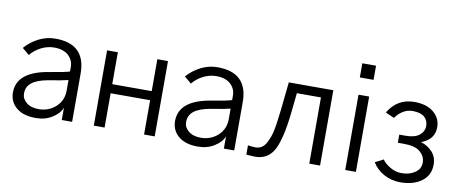

<svg xmlns="http://www.w3.org/2000/svg" viewBox="-66 -1022 3153 1319"><g transform="rotate(10 1510.5 -362.0)"><path d="M117.2 -134.8Q117.2 -97.7 148.4 -72.3Q179.7 -45.9 234.4 -45.9Q303.7 -45.9 353.5 -90.8Q402.3 -135.7 402.3 -205.1Q402.3 -229.5 402.3 -278.3Q359.4 -267.6 265.6 -252.9Q189.5 -239.3 153.3 -210.9Q117.2 -182.6 117.2 -134.8ZM41 -128.9Q41 -275.4 267.6 -310.5Q369.1 -327.1 402.3 -337.9Q402.3 -347.7 402.3 -368.2Q402.3 -417 367.2 -449.2Q332 -481.4 267.6 -481.4Q220.7 -481.4 176.8 -459Q133.8 -437.5 103.5 -400.4Q86.9 -414.1 54.7 -441.4Q93.8 -486.3 148.4 -514.6Q204.1 -543 265.6 -543Q476.6 -543 476.6 -336.9Q476.6 -224.6 476.6 0Q459 0 404.3 0Q404.3 -21.5 404.3 -85.9Q388.7 -43.9 339.8 -13.7Q291 17.6 224.6 17.6Q137.7 17.6 88.9 -23.4Q41 -64.5 41 -128.9Z M627.9 0Q627.9 -130.9 627.9 -525.4Q646.5 -525.4 703.1 -525.4Q703.1 -469.7 703.1 -302.7Q771.5 -302.7 978.5 -302.7Q978.5 -358.4 978.5 -525.4Q997.1 -525.4 1052.7 -525.4Q1052.7 -393.6 1052.7 0Q1034.2 0 978.5 0Q978.5 -59.6 978.5 -239.3Q910.2 -239.3 703.1 -239.3Q703.1 -179.7 703.1 0Q684.6 0 627.9 0Z M1248 -134.8Q1248 -97.7 1279.3 -72.3Q1310.5 -45.9 1365.2 -45.9Q1434.6 -45.9 1484.4 -90.8Q1533.2 -135.7 1533.2 -205.1Q1533.2 -229.5 1533.2 -278.3Q1490.2 -267.6 1396.5 -252.9Q1320.3 -239.3 1284.2 -210.9Q1248 -182.6 1248 -134.8ZM1171.9 -128.9Q1171.9 -275.4 1398.4 -310.5Q1500 -327.1 1533.2 -337.9Q1533.2 -347.7 1533.2 -368.2Q1533.2 -417 1498 -449.2Q1462.9 -481.4 1398.4 -481.4Q1351.6 -481.4 1307.6 -459Q1264.6 -437.5 1234.4 -400.4Q1217.8 -414.1 1185.5 -441.4Q1224.6 -486.3 1279.3 -514.6Q1335 -543 1396.5 -543Q1607.4 -543 1607.4 -336.9Q1607.4 -224.6 1607.4 0Q1589.8 0 1535.2 0Q1535.2 -21.5 1535.2 -85.9Q1519.5 -43.9 1470.7 -13.7Q1421.9 17.6 1355.5 17.6Q1268.6 17.6 1219.7 -23.4Q1171.9 -64.5 1171.9 -128.9Z M1694.3 -50.8Q1725.6 -45.9 1748 -45.9Q1770.5 -45.9 1788.1 -56.6Q1806.6 -67.4 1819.3 -89.8Q1832 -113.3 1840.8 -136.7Q1849.6 -159.2 1856.4 -196.3Q1863.3 -234.4 1866.2 -260.7Q1870.1 -287.1 1875 -330.1Q1881.8 -395.5 1895.5 -525.4Q1972.7 -525.4 2206.1 -525.4Q2206.1 -393.6 2206.1 0Q2187.5 0 2130.9 0Q2130.9 -115.2 2130.9 -461.9Q2088.9 -461.9 1962.9 -461.9Q1959 -426.8 1948.2 -322.3Q1928.7 -140.6 1887.7 -61.5Q1845.7 17.6 1756.8 17.6Q1739.3 17.6 1694.3 13.7Q1694.3 -7.8 1694.3 -50.8Z M2370.1 -643.6Q2370.1 -668 2370.1 -742.2Q2393.6 -742.2 2465.8 -742.2Q2465.8 -717.8 2465.8 -643.6Q2441.4 -643.6 2370.1 -643.6ZM2381.8 0Q2381.8 -130.9 2381.8 -525.4Q2400.4 -525.4 2456.1 -525.4Q2456.1 -393.6 2456.1 0Q2437.5 0 2381.8 0Z M2572.3 -87.9Q2586.9 -94.7 2629.9 -117.2Q2649.4 -88.9 2687.5 -67.4Q2724.6 -45.9 2765.6 -45.9Q2822.3 -45.9 2859.4 -72.3Q2897.5 -97.7 2897.5 -142.6Q2897.5 -185.5 2861.3 -216.8Q2826.2 -247.1 2748 -247.1Q2733.4 -247.1 2705.1 -247.1Q2705.1 -260.7 2705.1 -303.7Q2715.8 -303.7 2748 -303.7Q2814.5 -303.7 2845.7 -330.1Q2877 -355.5 2877 -394.5Q2877 -433.6 2849.6 -457Q2822.3 -479.5 2768.6 -479.5Q2731.4 -479.5 2700.2 -460Q2668.9 -440.4 2649.4 -410.2Q2628.9 -418.9 2587.9 -437.5Q2650.4 -543 2769.5 -543Q2855.5 -543 2904.3 -502Q2953.1 -461.9 2953.1 -398.4Q2953.1 -313.5 2862.3 -279.3Q2862.3 -279.3 2863.3 -278.3Q2909.2 -264.6 2941.4 -229.5Q2973.6 -194.3 2973.6 -141.6Q2973.6 -66.4 2916 -24.4Q2859.4 17.6 2767.6 17.6Q2705.1 17.6 2652.3 -11.7Q2600.6 -40 2572.3 -87.9Z"/></g></svg>

Font: Gothic A1
Style: Regular
Weight: 400
Designer: HanYang I&C Co.,Ltd.
Version: Version 2.50